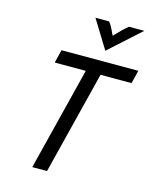

<svg xmlns="http://www.w3.org/2000/svg" viewBox="-123 -914 796 996"><g transform="rotate(15 275.0 -416.5)"><path d="M120.1 -554.2 137.5 -625H550L532.6 -554.2H366L227.1 0H147.9L286.8 -554.2ZM357.6 -681.2 263.9 -833.3H337.5Q348.6 -818.8 356.6 -803.1Q364.6 -787.5 374.3 -766Q394.4 -787.5 410.4 -803.1Q426.4 -818.8 444.4 -833.3H526.4Z"/></g></svg>

Font: Afacad
Style: Italic
Weight: 400
Italic angle: -14°
Designer: Kristian Moeller
Foundry: Dicotype
Version: Version 1.000